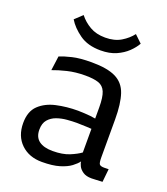

<svg xmlns="http://www.w3.org/2000/svg" viewBox="-133 -805 790 907"><g transform="rotate(20 262.0 -351.0)"><path d="M439.5 -107.9Q439.5 -79.6 445.3 -73Q451.2 -66.4 468.8 -66.4Q474.1 -66.4 480.2 -66.7Q486.3 -66.9 491.2 -66.9L484.4 -1Q484.4 -1 473.9 -0.5Q463.4 0 450.7 0.7Q438 1.5 430.2 1.5Q402.3 1.5 386.2 -9.5Q370.1 -20.5 363.3 -34.4Q356.4 -48.3 356.4 -57.1Q346.2 -43 325.7 -27.6Q305.2 -12.2 270.5 -1.7Q235.8 8.8 182.6 8.8Q117.7 8.8 77.4 -30Q37.1 -68.8 37.1 -134.3Q37.1 -192.9 69.3 -223.6Q101.6 -254.4 152.8 -265.9Q204.1 -277.3 260.7 -277.3Q277.8 -277.3 293.9 -276.1Q310.1 -274.9 322.8 -273.9L349.6 -270V-325.2Q349.6 -377.4 338.9 -403.1Q328.1 -428.7 303.5 -437Q278.8 -445.3 236.8 -445.3Q188 -445.3 146.7 -435.3Q105.5 -425.3 76.7 -414.1L86.4 -486.3Q109.4 -496.1 147 -505.1Q184.6 -514.2 243.7 -514.2Q322.8 -514.2 365.2 -493.2Q407.7 -472.2 423.6 -424.8Q439.5 -377.4 439.5 -298.3ZM275.4 -221.2Q253.9 -221.2 227.1 -219Q200.2 -216.8 175.8 -208.3Q151.4 -199.7 135.5 -181.4Q119.6 -163.1 119.6 -130.9Q119.6 -93.3 143.8 -75.2Q168 -57.1 212.4 -57.1Q262.2 -57.1 296.1 -71Q330.1 -85 349.6 -99.6V-218.3L325.7 -219.7ZM262.7 -581.1Q198.2 -581.1 156.7 -610.6Q115.2 -640.1 93.8 -675.8L131.3 -710.9Q152.8 -683.1 185.1 -664.3Q217.3 -645.5 262.7 -645.5Q309.1 -645.5 341.6 -665Q374 -684.6 394 -710.9L430.7 -675.8Q418.5 -653.8 396 -632.1Q373.5 -610.4 340.6 -595.7Q307.6 -581.1 262.7 -581.1Z"/></g></svg>

Font: Mako
Style: Regular
Weight: 400
Designer: vernon adams
Foundry: vernon adams
Version: Version 1.100; ttfautohint (v1.8.4.7-5d5b);gftools[0.9.33]